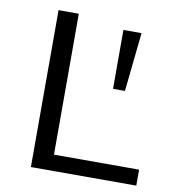

<svg xmlns="http://www.w3.org/2000/svg" viewBox="-76 -726 722 793"><g transform="rotate(10 285.0 -329.0)"><path d="M191 -67H548V0H106V-658H191ZM460 -624 434 -377H384V-624Z"/></g></svg>

Font: EauTestInfant Medium
Style: Regular
Weight: 500
Designer: Christian Thalmann (Catharsis Fonts)
Version: Version 0.001;PS 000.001;hotconv 1.0.88;makeotf.lib2.5.64775